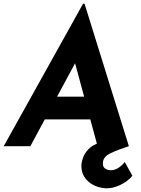

<svg xmlns="http://www.w3.org/2000/svg" viewBox="-39 -785 755 1031"><path d="M124 0H-19L407 -765H415L653 0H485L339 -538L453 -610ZM241 -266H462L498 -144H181ZM528 226Q472 222 435 189.5Q398 157 398 105Q398 87 406.5 62.5Q415 38 436.5 15.5Q458 -7 497 -19L653 0Q594 19 556 37Q518 55 514 84Q511 109 523.5 118.5Q536 128 553 129Q573 130 592.5 119Q612 108 631 85L672 159Q645 191 604 209.5Q563 228 528 226Z"/></svg>

Font: Josefin Sans Thin
Style: Bold Italic
Weight: 700
Italic angle: -7°
Version: Version 2.000